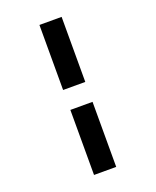

<svg xmlns="http://www.w3.org/2000/svg" viewBox="-178 -902 976 1204"><g transform="rotate(-20 310.0 -300.5)"><path d="M236 -367V-801H384V-367ZM236 200V-234H384V200Z"/></g></svg>

Font: Monaspace Neon Var ExtraLight
Style: Regular
Weight: 200
Designer: Riley Cran and the Lettermatic Team
Version: Version 1.200 (Monaspace Neon Var)